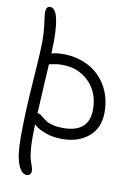

<svg xmlns="http://www.w3.org/2000/svg" viewBox="-107 -827 807 1154"><g transform="rotate(10 296.5 -250.0)"><path d="M139.2 259.8Q106.4 259.8 85.7 206.1Q64.9 152.3 64.9 42Q64.9 -104.5 78.9 -294.9Q92.8 -485.4 92.8 -544.9Q92.8 -603.5 85.4 -657.2Q78.1 -710.9 78.1 -723.1Q78.1 -740.7 84.7 -750.2Q91.3 -759.8 103 -759.8Q161.1 -759.8 161.1 -564Q161.1 -538.6 159.2 -484.9Q186 -494.1 229 -494.1Q316.4 -494.1 385.7 -457.3Q455.1 -420.4 495.1 -351.1Q535.2 -281.7 535.2 -190.9Q535.2 -96.7 472.7 -43.5Q410.2 9.8 310.1 9.8Q253.9 9.8 207.8 -7.3Q161.6 -24.4 136.2 -48.8Q134.8 -9.8 134.8 30.8Q134.8 83 139.6 120.8Q144.5 158.7 150.4 174.6Q156.2 190.4 161.1 205.1Q166 219.7 166 231Q166 244.6 158.9 252.2Q151.9 259.8 139.2 259.8ZM142.1 -117.2Q150.9 -117.2 159.7 -110.8Q168.5 -104.5 179 -95.7Q189.5 -86.9 203.9 -77.9Q218.3 -68.8 244.6 -62.5Q271 -56.2 305.2 -56.2Q463.9 -56.2 463.9 -196.8Q463.9 -299.8 399.4 -364.5Q335 -429.2 235.8 -429.2Q216.8 -429.2 202.4 -427.5Q188 -425.8 172.6 -422.4Q157.2 -418.9 155.8 -418.9Q154.3 -392.1 147.9 -284.7Q141.6 -177.2 139.2 -117.2Z"/></g></svg>

Font: Shantell Sans Normal
Style: Regular
Weight: 300
Designer: Stephen Nixon, Anya Danilova, Shantell Martin
Foundry: Arrow Type
Version: Version 1.006;[559af2be0]